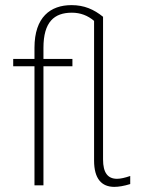

<svg xmlns="http://www.w3.org/2000/svg" viewBox="-20 -723 572 749"><path d="M426 6C442.5 6 464 2.5 488 -5V-36.5C467.5 -29.5 450.5 -25.5 436.5 -25.5C400.5 -25.5 382 -49 382 -101V-657.5C346 -686.5 308.5 -703 259 -703C177 -703 114.5 -656.5 114.5 -536.5V-493H31.5V-464.5H114.5V0H149.5V-464.5H262.5V-493H149.5V-536.5C149.5 -637.5 191.5 -673.5 260.5 -673.5C293.5 -673.5 322.5 -662.5 347 -641.5V-96.5C347 -25.5 376.5 6 426 6Z"/></svg>

Font: HK Grotesk ExtraLight
Style: Regular
Weight: 200
Designer: Alfredo Marco Pradil
Foundry: Hanken Design Co.
Version: Version 3.001;FEAKit 1.0